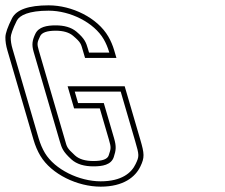

<svg xmlns="http://www.w3.org/2000/svg" viewBox="-182 -693 844 719"><path d="M0.1 -673C-74.9 -673 -120.6 -656.8 -137 -624.5C-153.3 -592.2 -161.6 -568.5 -161.8 -553.5C-162 -538.5 -159.5 -522 -154.2 -504L-56.6 -170C-50 -147.3 -41.4 -127.2 -30.8 -109.5C10.7 -40.2 108.4 6 194.9 6C280.6 6 325.2 -30.4 343.9 -70C359.8 -103.1 358.9 -117.1 343.4 -170L284.9 -370H71.2L95.5 -287H191.7L225.9 -170C234.8 -139.5 233.6 -136.9 225 -111C220.4 -97 201.4 -90 168 -90C137.2 -90 114.1 -97 98.8 -111C67.2 -139.8 68.8 -142.8 60.9 -170L-36.7 -504C-44.4 -530.1 -42.5 -534.6 -31.7 -557.5C-25.3 -571.2 -5.9 -578 26.6 -578C55 -578 76.6 -571.7 91.6 -559C121.6 -533.5 121 -528.7 128.3 -504L136.5 -476H254L245.8 -504C240.3 -522.7 233 -540 223.7 -556C183 -626.3 87.7 -673 0.1 -673ZM0.1 -653C81.5 -653 170.2 -608.4 206.4 -546C214.8 -531.4 221.5 -515.6 226.6 -498.4L227.3 -496H151.4L147.5 -509.6C140.5 -533.4 135.5 -548 104.5 -574.3C84.6 -591.1 57.7 -598 26.6 -598C-6.4 -598 -37.4 -592.5 -49.8 -566C-60.7 -542.8 -64.2 -526.7 -55.9 -498.4L41.7 -164.4C49.3 -138.5 53.3 -125.5 85.3 -96.2C105.8 -77.6 134.5 -70 168 -70C201 -70 234.2 -75.2 244 -104.7C252.5 -130.3 254.2 -144.4 245.1 -175.6L206.7 -307H110.4L97.9 -350H270L324.2 -164.4C339.7 -111.5 339.8 -107.6 325.8 -78.6C310.7 -46.5 274.5 -14 194.9 -14C114.5 -14 23.2 -58.4 -13.6 -119.8C-23.2 -135.8 -31.2 -154.4 -37.4 -175.6L-135 -509.6C-139.9 -526.1 -142 -540.7 -141.8 -553.2C-141.7 -561.9 -135 -584 -119.1 -615.5C-108.8 -635.8 -74 -653 0.1 -653Z"/></svg>

Font: Din Kursivschrift
Style: BreitLeftGho
Weight: 400
Version: Version 1.089